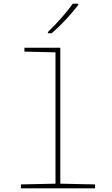

<svg xmlns="http://www.w3.org/2000/svg" viewBox="-20 -1018 603 1038"><path d="M239 -845V-838H259C310 -881 368 -945 403 -991V-998H373C343 -953 284 -888 239 -845ZM93 0H494V-21L306 -25V-760H112V-739L280 -735V-25L93 -21Z"/></svg>

Font: Noto Sans Mono SemiCondensed Thin
Style: Regular
Weight: 100
Width: 4
Designer: Monotype Design Team
Foundry: Monotype Imaging Inc.
Version: Version 2.014